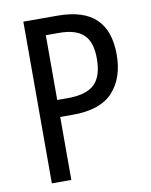

<svg xmlns="http://www.w3.org/2000/svg" viewBox="-81 -774 655 835"><g transform="rotate(-10 246.0 -357.0)"><path d="M229 -714Q345 -714 400 -661Q455 -608 455 -503Q455 -400 399.5 -339Q344 -278 223 -278H166V0H80V-714ZM225 -639H166V-353H214Q294 -353 330.5 -387.5Q367 -422 367 -501Q367 -574 332.5 -606.5Q298 -639 225 -639Z"/></g></svg>

Font: Noto Sans Ethiopic Cond
Style: Regular
Weight: 400
Width: 3
Designer: Monotype Design Team
Foundry: Monotype Imaging Inc.
Version: Version 2.102; ttfautohint (v1.8.4.7-5d5b)